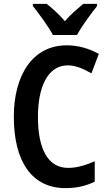

<svg xmlns="http://www.w3.org/2000/svg" viewBox="-20 -957 557 987"><path d="M252 -777H376C399 -821 448 -887 479 -926V-937H408C378 -911 346 -887 314 -848C283 -884 247 -916 220 -937H149V-926C182 -885 230 -819 252 -777ZM329 -621C369 -621 410 -603 450 -580L488 -680C437 -708 382 -724 323 -724C146 -724 51 -568 51 -357C51 -127 144 10 316 10C375 10 421 -1 467 -23V-128C418 -107 376 -94 330 -94C227 -94 175 -190 175 -356C175 -508 224 -621 329 -621Z"/></svg>

Font: Noto Sans Tamil Condensed SemiBold
Style: Regular
Weight: 600
Width: 3
Designer: Jelle Bosma - Monotype Design Team
Foundry: Monotype Imaging Inc.
Version: Version 2.004